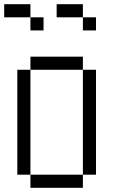

<svg xmlns="http://www.w3.org/2000/svg" viewBox="-20 -895 540 915"><path d="M125 -812.5H0V-875H125ZM62.5 -562.5H125V-62.5H62.5ZM125 -62.5H375V0H125ZM125 -625H375V-562.5H125ZM125 -812.5H187.5V-750H125ZM250 -875H375V-812.5H250ZM375 -562.5H437.5V-62.5H375ZM375 -812.5H437.5V-750H375Z"/></svg>

Font: 寒蝉点阵体 16px
Style: Regular
Weight: 400
Designer: Designed by Warren2060
Foundry: ChillType
Version: Version 1.000